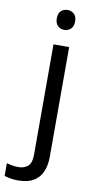

<svg xmlns="http://www.w3.org/2000/svg" viewBox="-161 -780 524 1063"><g transform="rotate(10 101.5 -248.5)"><path d="M22 240Q-3 240 -22 236.5Q-41 233 -55 228V157Q-40 161 -24 164Q-8 167 11 167Q43 167 64 149.5Q85 132 85 83V-536H173V80Q173 130 157 166Q141 202 108 221Q75 240 22 240ZM78 -681Q78 -710 93 -723.5Q108 -737 130 -737Q150 -737 165.5 -723.5Q181 -710 181 -681Q181 -653 165.5 -639Q150 -625 130 -625Q108 -625 93 -639Q78 -653 78 -681Z"/></g></svg>

Font: Noto Sans Hebrew
Style: Regular
Weight: 400
Designer: Monotype Design Team
Foundry: Monotype Imaging Inc.
Version: Version 2.003